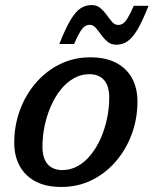

<svg xmlns="http://www.w3.org/2000/svg" viewBox="-20 -731 610 762"><path d="M338.5 -503.5Q400.5 -503.5 442.2 -481Q484 -458.5 504.8 -419.2Q525.5 -380 525.5 -328Q525.5 -260.5 503.2 -199.5Q481 -138.5 440.2 -91Q399.5 -43.5 344.5 -16.2Q289.5 11 223.5 11Q161.5 11 120 -11.5Q78.5 -34 57.5 -73.5Q36.5 -113 36.5 -164.5Q36.5 -232 58.8 -293Q81 -354 121.8 -401.5Q162.5 -449 217.8 -476.2Q273 -503.5 338.5 -503.5ZM227.5 -56Q260.5 -56 289.2 -72.2Q318 -88.5 340.8 -117Q363.5 -145.5 379.8 -182.2Q396 -219 404.8 -260.5Q413.5 -302 413.5 -344Q413.5 -389.5 393.2 -413Q373 -436.5 334.5 -436.5Q301.5 -436.5 272.8 -420.2Q244 -404 221.2 -375.5Q198.5 -347 182.2 -310.2Q166 -273.5 157.2 -232Q148.5 -190.5 148.5 -148.5Q148.5 -103 169 -79.5Q189.5 -56 227.5 -56ZM569.5 -708Q545.5 -647 525.5 -613.5Q505.5 -580 485.5 -566.8Q465.5 -553.5 441.5 -553.5Q421 -553.5 406.8 -565.5Q392.5 -577.5 381.5 -593Q370.5 -608.5 360 -620.5Q349.5 -632.5 336.5 -632.5Q326.5 -632.5 317.5 -627Q308.5 -621.5 298.2 -605.2Q288 -589 274 -556.5H215.5Q239.5 -617.5 259.5 -651Q279.5 -684.5 299.5 -697.8Q319.5 -711 344 -711Q364 -711 378.2 -699Q392.5 -687 403.5 -671.5Q414.5 -656 425 -644Q435.5 -632 448.5 -632Q459 -632 467.8 -637.5Q476.5 -643 486.5 -659.2Q496.5 -675.5 511 -708Z"/></svg>

Font: Newsreader 9pt Medium
Style: Italic
Weight: 500
Italic angle: -17°
Designer: Hugues Gentile
Foundry: Production Type
Version: Version 1.003